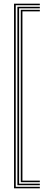

<svg xmlns="http://www.w3.org/2000/svg" viewBox="-20 -820 266 1040"><path d="M56 200V-800H195.8V-791.8H65.2V191.8H195.8V200ZM74.2 183.2V-783.2H195.8V-775H83.5V175H195.8V183.2ZM92.5 166.8V-766.8H195.8V-758.5H101.5V158.5H195.8V166.8Z"/></svg>

Font: Big Shoulders Inline Display Light
Style: Regular
Weight: 300
Designer: Patric King
Foundry: XO Type Co
Version: Version 1.000